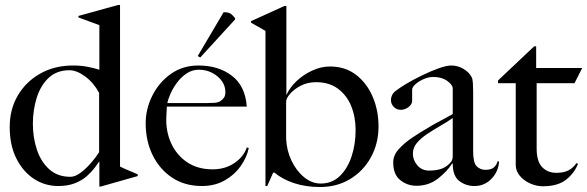

<svg xmlns="http://www.w3.org/2000/svg" viewBox="-20 -746 2358 771"><path d="M379 3V-97H378Q372 -88 360 -72Q348 -56 329 -39Q310 -22 281.5 -10.5Q253 1 214 1Q160 1 116 -28Q72 -57 45.5 -110Q19 -163 19 -236Q19 -307 51.5 -362.5Q84 -418 141.5 -450.5Q199 -483 274 -483Q304 -483 330.5 -478Q357 -473 379 -466V-645L295 -676V-682L454 -726H462V-77Q468 -74 482.5 -67.5Q497 -61 512 -55Q527 -49 533 -46V-39L385 3ZM263 -36Q282 -36 304.5 -53Q327 -70 347 -93.5Q367 -117 378 -135V-373Q356 -414 322 -439Q288 -464 259 -464Q208 -464 175.5 -433.5Q143 -403 127.5 -353.5Q112 -304 112 -249Q112 -194 128 -145.5Q144 -97 177.5 -66.5Q211 -36 263 -36Z M791 1Q722 1 671.5 -32.5Q621 -66 593 -123Q565 -180 565 -251Q565 -309 592 -362.5Q619 -416 666.5 -449.5Q714 -483 777 -483Q857 -483 911 -442Q965 -401 971 -318H650L648 -278Q645 -220 667 -171.5Q689 -123 731.5 -94.5Q774 -66 834 -66Q884 -66 921.5 -91.5Q959 -117 971 -154L979 -152Q972 -116 947.5 -80.5Q923 -45 883 -22Q843 1 791 1ZM652 -332H807Q822 -332 839 -333Q856 -334 865 -340Q874 -346 879.5 -354Q885 -362 885 -376Q885 -413 853 -439.5Q821 -466 778 -466Q752 -466 730 -451.5Q708 -437 691.5 -415Q675 -393 665 -370.5Q655 -348 652 -332ZM784 -515 774 -521 878 -697Q900 -697 909 -689Q918 -681 924 -673V-668Z M1265 5Q1208 5 1161 -10.5Q1114 -26 1082 -53H1077L1053 1H1046V-622L988 -655V-661L1122 -722H1130V-366H1131Q1144 -395 1171 -420.5Q1198 -446 1233.5 -462.5Q1269 -479 1305 -479Q1367 -479 1410.5 -445Q1454 -411 1477 -356.5Q1500 -302 1500 -238Q1500 -170 1469.5 -114.5Q1439 -59 1386 -27Q1333 5 1265 5ZM1268 -9Q1313 -9 1344 -38.5Q1375 -68 1391.5 -117Q1408 -166 1408 -224Q1408 -276 1390.5 -319.5Q1373 -363 1337.5 -389.5Q1302 -416 1249 -416Q1215 -416 1188 -402Q1161 -388 1145 -369.5Q1129 -351 1129 -338Q1129 -335 1129 -314Q1129 -293 1129 -265.5Q1129 -238 1129 -216Q1129 -194 1129 -189Q1131 -142 1150.5 -101Q1170 -60 1201 -34.5Q1232 -9 1268 -9Z M1885 1Q1851 1 1824.5 -19Q1798 -39 1798 -89L1796 -90Q1776 -58 1739 -29Q1702 0 1652 0Q1616 0 1587.5 -22.5Q1559 -45 1559 -94Q1559 -123 1582 -148Q1605 -173 1636.5 -194Q1668 -215 1696 -231Q1710 -240 1731 -251.5Q1752 -263 1771 -273Q1790 -283 1798 -288V-391Q1798 -405 1776 -421Q1754 -437 1720 -437Q1701 -437 1681.5 -428.5Q1662 -420 1648.5 -408Q1635 -396 1635 -386V-341Q1635 -327 1620.5 -316Q1606 -305 1589 -305Q1573 -305 1561.5 -316.5Q1550 -328 1550 -343Q1550 -367 1569.5 -381.5Q1589 -396 1609 -408Q1639 -426 1674 -443Q1709 -460 1741 -471.5Q1773 -483 1792 -483Q1818 -483 1841 -469.5Q1864 -456 1874 -436Q1878 -429 1879 -411.5Q1880 -394 1880 -377V-138Q1880 -92 1894.5 -78Q1909 -64 1929 -64Q1952 -64 1963 -73.5Q1974 -83 1978 -98H1984Q1982 -58 1954 -28.5Q1926 1 1885 1ZM1703 -61Q1729 -61 1749 -67Q1769 -73 1786 -90Q1798 -101 1798 -118V-272Q1775 -256 1748 -240.5Q1721 -225 1695.5 -208Q1670 -191 1654 -172Q1638 -153 1638 -129Q1638 -103 1656 -82Q1674 -61 1703 -61Z M2160 2Q2134 2 2108.5 -9.5Q2083 -21 2067 -40.5Q2051 -60 2051 -83V-412H1980V-423L2125 -560H2133V-473H2318L2287 -412H2135V-149Q2135 -98 2157 -75Q2179 -52 2214 -52Q2243 -52 2262 -61.5Q2281 -71 2295 -91L2301 -88Q2286 -50 2252.5 -24Q2219 2 2160 2Z"/></svg>

Font: Mulat Addis
Style: Regular
Weight: 400
Designer: Fasil fikreab
Version: Version 1.001; ttfautohint (v1.8.3)